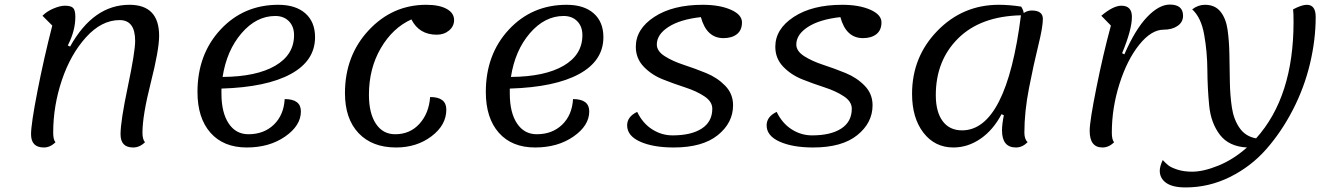

<svg xmlns="http://www.w3.org/2000/svg" viewBox="-20 -621 5811 841"><path d="M172 25Q116 25 116 -33Q116 -78 144 -221.5Q172 -365 209 -509L166 -552Q186 -572 215 -584Q244 -596 264 -596Q291 -596 300.5 -586Q310 -576 310 -547Q310 -486 277 -422L287 -417Q389 -600 547 -600Q677 -600 677 -464Q677 -403 640.5 -259Q604 -115 604 -40Q604 -11 615 2Q592 25 563 25Q508 25 508 -33Q508 -90 540 -242Q572 -394 572 -442Q572 -533 504 -533Q425 -533 357 -458Q289 -383 251 -270Q213 -157 213 -40Q213 -9 223 2Q200 25 172 25Z M1061 25Q959 25 902 -39.5Q845 -104 845 -218Q845 -383 946 -491.5Q1047 -600 1199 -600Q1275 -600 1317.5 -562.5Q1360 -525 1360 -458Q1360 -355 1254 -297Q1148 -239 950 -233V-211Q950 -128 981.5 -80.5Q1013 -33 1068 -33Q1136 -33 1179.5 -75Q1223 -117 1227 -187Q1298 -187 1298 -133Q1298 -71 1229 -23Q1160 25 1061 25ZM1186 -551Q1103 -551 1038 -475.5Q973 -400 955 -284Q1103 -285 1185.5 -333Q1268 -381 1268 -467Q1268 -505 1245.5 -528Q1223 -551 1186 -551Z M1715 25Q1610 25 1550.5 -38Q1491 -101 1491 -213Q1491 -377 1595 -488.5Q1699 -600 1847 -600Q1904 -600 1936.5 -582Q1969 -564 1969 -533Q1969 -506 1947 -487.5Q1925 -469 1893 -469Q1816 -469 1782 -536Q1700 -499 1648 -410Q1596 -321 1596 -206Q1596 -125 1626.5 -79Q1657 -33 1711 -33Q1776 -33 1817.5 -79Q1859 -125 1864 -196Q1935 -196 1935 -141Q1935 -73 1870 -24Q1805 25 1715 25Z M2324 25Q2222 25 2165 -39.5Q2108 -104 2108 -218Q2108 -383 2209 -491.5Q2310 -600 2462 -600Q2538 -600 2580.5 -562.5Q2623 -525 2623 -458Q2623 -355 2517 -297Q2411 -239 2213 -233V-211Q2213 -128 2244.5 -80.5Q2276 -33 2331 -33Q2399 -33 2442.5 -75Q2486 -117 2490 -187Q2561 -187 2561 -133Q2561 -71 2492 -23Q2423 25 2324 25ZM2449 -551Q2366 -551 2301 -475.5Q2236 -400 2218 -284Q2366 -285 2448.5 -333Q2531 -381 2531 -467Q2531 -505 2508.5 -528Q2486 -551 2449 -551Z M2931 25Q2841 25 2784 -0.5Q2727 -26 2727 -72Q2727 -110 2771 -131Q2795 -81 2836.5 -54.5Q2878 -28 2926 -28Q3008 -28 3054 -58Q3100 -88 3100 -145Q3100 -176 3065.5 -199Q3031 -222 2981.5 -238Q2932 -254 2883 -273.5Q2834 -293 2799.5 -329Q2765 -365 2765 -416Q2765 -494 2846 -547Q2927 -600 3058 -600Q3132 -600 3181 -578.5Q3230 -557 3230 -523Q3230 -489 3208 -471.5Q3186 -454 3149 -454Q3075 -454 3050 -546Q2959 -536 2908 -503Q2857 -470 2857 -426Q2857 -397 2891.5 -375Q2926 -353 2975 -337Q3024 -321 3073 -301Q3122 -281 3156.5 -245.5Q3191 -210 3191 -160Q3191 -83 3124 -29Q3057 25 2931 25Z M3542 25Q3452 25 3395 -0.5Q3338 -26 3338 -72Q3338 -110 3382 -131Q3406 -81 3447.5 -54.5Q3489 -28 3537 -28Q3619 -28 3665 -58Q3711 -88 3711 -145Q3711 -176 3676.5 -199Q3642 -222 3592.5 -238Q3543 -254 3494 -273.5Q3445 -293 3410.5 -329Q3376 -365 3376 -416Q3376 -494 3457 -547Q3538 -600 3669 -600Q3743 -600 3792 -578.5Q3841 -557 3841 -523Q3841 -489 3819 -471.5Q3797 -454 3760 -454Q3686 -454 3661 -546Q3570 -536 3519 -503Q3468 -470 3468 -426Q3468 -397 3502.5 -375Q3537 -353 3586 -337Q3635 -321 3684 -301Q3733 -281 3767.5 -245.5Q3802 -210 3802 -160Q3802 -83 3735 -29Q3668 25 3542 25Z M4156 25Q4075 25 4025 -39.5Q3975 -104 3975 -210Q3975 -372 4086 -486Q4197 -600 4355 -600Q4402 -600 4453 -592Q4463 -576 4464 -564Q4481 -575 4499 -575Q4548 -575 4548 -538Q4548 -503 4528 -422Q4508 -341 4487.5 -236.5Q4467 -132 4467 -40Q4467 -12 4481 2Q4458 25 4430 25Q4369 25 4369 -50Q4369 -76 4377 -116L4367 -121Q4330 -51 4274.5 -13Q4219 25 4156 25ZM4079 -204Q4079 -131 4109 -90.5Q4139 -50 4194 -50Q4388 -50 4452 -554Q4275 -550 4177 -453Q4079 -356 4079 -204Z M4809 25Q4753 25 4753 -48Q4753 -90 4782.5 -237Q4812 -384 4846 -509L4804 -552Q4856 -596 4892 -596Q4938 -596 4938 -547Q4938 -491 4895 -388L4905 -383Q4953 -493 5005 -547Q5057 -601 5104 -601Q5162 -601 5162 -552Q5162 -524 5138 -507.5Q5114 -491 5077 -491Q5023 -491 4970 -425Q4917 -359 4883.5 -253.5Q4850 -148 4850 -40Q4850 -9 4860 2Q4837 25 4809 25Z M5173 200Q5116 200 5088 180Q5060 160 5060 127Q5060 108 5073 80Q5087 95 5098.5 104Q5110 113 5137.5 122Q5165 131 5202 131Q5251 131 5316.5 104.5Q5382 78 5442 25Q5363 21 5323.5 -30.5Q5284 -82 5276.5 -158.5Q5269 -235 5268.5 -314.5Q5268 -394 5254.5 -469.5Q5241 -545 5202 -580Q5228 -600 5258 -600Q5302 -600 5326 -570Q5350 -540 5357 -491Q5364 -442 5365 -383Q5366 -324 5367 -263Q5368 -202 5376 -149.5Q5384 -97 5410 -60Q5436 -23 5482 -15Q5646 -197 5646 -525Q5646 -566 5644 -580Q5682 -600 5704 -600Q5743 -600 5743 -547Q5743 -447 5718 -342Q5693 -237 5643 -140Q5593 -43 5526 33Q5459 109 5367 154.5Q5275 200 5173 200Z"/></svg>

Font: Lemonada Light
Style: Regular
Weight: 300
Designer: Mohamed Gaber (Arabic), Eduardo Tunni (Latin)
Foundry: Kief Type Foundry
Version: Version 4.004